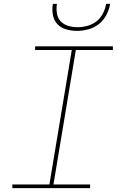

<svg xmlns="http://www.w3.org/2000/svg" viewBox="-20 -975 640 995"><path d="M44 0V-19H236L352 -716H162V-735H565V-716H373L257 -19H447V0ZM379 -815Q350 -815 322.5 -823Q295 -831 277 -850.5Q259 -870 254 -898Q249 -926 254 -955H275Q271 -930 275 -905.5Q279 -881 294.5 -864.5Q310 -848 333.5 -841Q357 -834 382 -834Q407 -834 433 -841Q459 -848 480 -864.5Q501 -881 513.5 -905.5Q526 -930 530 -955H551Q546 -926 531.5 -898Q517 -870 492.5 -850.5Q468 -831 438 -823Q408 -815 379 -815Z"/></svg>

Font: Iosevka SS04 Thin Extended
Style: Italic
Weight: 100
Width: 7
Italic angle: -9°
Monospace: yes
Designer: Belleve Invis
Foundry: Belleve Invis
Version: Version 19.0.0; ttfautohint (v1.8.4)